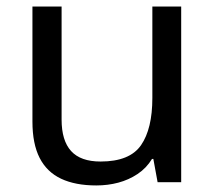

<svg xmlns="http://www.w3.org/2000/svg" viewBox="-20 -556 658 586"><path d="M533 -536V0H461L448 -71H444Q427 -43 400 -25Q373 -7 341 1.5Q309 10 274 10Q210 10 166.5 -10.5Q123 -31 101 -74Q79 -117 79 -185V-536H168V-191Q168 -127 197 -95Q226 -63 287 -63Q376 -63 410.5 -113Q445 -163 445 -257V-536Z"/></svg>

Font: malayalam15
Style: Book
Weight: 400
Designer: Jelle Bosma - Monotype Design Team
Foundry: Monotype Imaging Inc.
Version: Version 2.003